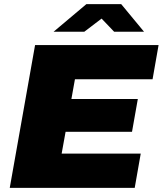

<svg xmlns="http://www.w3.org/2000/svg" viewBox="-20 -905 784 925"><path d="M27 0 149 -688H744L715 -523H341L324 -428H644L616 -270H296L277 -165H658L629 0ZM238 -752 396 -885H564L674 -752H530L445 -841H503L386 -752Z"/></svg>

Font: Archivo SemiBold Black
Style: Italic
Weight: 900
Italic angle: -10°
Version: Version 2.001